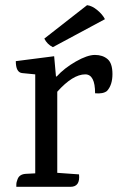

<svg xmlns="http://www.w3.org/2000/svg" viewBox="-20 -721 458 741"><path d="M393 -370Q378 -358 347 -361Q347 -434 309 -434Q261 -434 201 -367V-54L285 -48Q290 0 252 0H43V-8Q43 -18 48 -30Q55 -48 78 -50L116 -52V-434L65 -439Q41 -442 41 -485L189 -504L196 -426H199Q228 -458 272.5 -483.5Q317 -509 346.5 -509Q376 -509 395 -493Q414 -477 414 -435Q414 -393 393 -370ZM385 -647 184 -539Q162 -550 151 -572L316 -701Q335 -699 355.5 -682Q376 -665 385 -647Z"/></svg>

Font: Karma Medium
Style: Regular
Weight: 500
Designer: Joana Correia
Foundry: Indian Type Foundry
Version: Version 1.202;PS 1.0;hotconv 1.0.78;makeotf.lib2.5.61930; tt